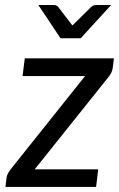

<svg xmlns="http://www.w3.org/2000/svg" viewBox="-20 -736 469 756"><path d="M423.8 -468.3Q421.9 -451.7 408.7 -434.6L116.7 -69.3H366.7L358.4 0H1.5L5.9 -37.1Q7.8 -50.8 21.5 -68.8L314.9 -436.5H68.8L77.6 -506.3H428.7ZM190.9 -716.3Q202.6 -716.3 208.5 -709.5L265.1 -635.7L339.8 -709.5Q347.7 -716.3 359.9 -716.3H417.5L297.9 -585.4H218.3L130.9 -716.3Z"/></svg>

Font: Lato-Italic
Style: Italic
Weight: 400
Italic angle: -7°
Designer: Lukasz Dziedzic
Foundry: tyPoland Lukasz Dziedzic
Version: Version 1.104; Western+Polish opensource